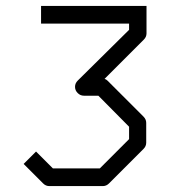

<svg xmlns="http://www.w3.org/2000/svg" viewBox="-20 -680 580 650"><path d="M119 -600V-660H476V-567Q476 -555 467 -546L334 -413Q339.5 -411.5 344 -407L466 -285Q475 -276 475 -264V-197Q475 -185 466 -176L349 -59Q340 -50 328 -50H147Q135 -50 126 -59L60 -125L102 -167L159 -110H318L417 -209V-251L313 -356H264Q252 -356 243 -365Q234 -374 234 -386Q234 -398 243 -407L417 -579V-600Z"/></svg>

Font: ibm3270
Style: Regular
Weight: 400
Monospace: yes
Version: Version 2.0.3